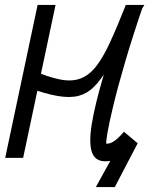

<svg xmlns="http://www.w3.org/2000/svg" viewBox="-20 -638 640 776"><path d="M367.5 118 432.5 0 536.5 -59 444 118ZM73.5 0H1L132 -618H204.5ZM481 -105.5 536.5 -59Q507 -23 472.8 -4.5Q438.5 14 405.5 14Q364.5 14 351.5 -23Q338.5 -60 351 -137.2Q363.5 -214.5 398.8 -334Q434 -453.5 488 -618H563.5Q512 -536 477 -471.5Q442 -407 415 -361.2Q388 -315.5 360.8 -288Q333.5 -260.5 299 -251Q264.5 -241.5 214.5 -249.8Q164.5 -258 90.5 -285L106 -355.5Q173 -327 220.5 -317.2Q268 -307.5 303 -319.8Q338 -332 366.8 -367.8Q395.5 -403.5 424.2 -465.8Q453 -528 488.5 -618H559.5Q516 -491 485.8 -387.8Q455.5 -284.5 437.8 -210.5Q420 -136.5 413.5 -96.8Q407 -57 410.5 -57Q426 -57 442.5 -68.5Q459 -80 481 -105.5Z"/></svg>

Font: Victor Mono Thin
Style: Italic
Weight: 100
Italic angle: -12°
Monospace: yes
Designer: Rune Bjørnerås
Version: Version 1.561;gftools[0.9.30]